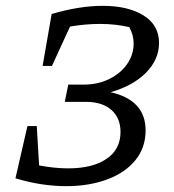

<svg xmlns="http://www.w3.org/2000/svg" viewBox="-20 -630 596 658"><path d="M74 -198H106L114 -63Q168 -53 214 -53Q297 -53 345 -85.5Q393 -118 393 -178Q393 -226 361.5 -253.5Q330 -281 274 -281H202L214 -340H266Q316 -340 355 -359.5Q394 -379 416 -411Q438 -443 438 -481Q438 -510 423 -537Q377 -548 322 -548Q273 -548 220 -539L158 -404H126L157 -582Q252 -610 332 -610Q419 -610 472 -577Q525 -544 525 -483Q525 -426 480.5 -381Q436 -336 359 -314Q479 -287 479 -183Q479 -124 444 -81Q409 -38 347 -15Q285 8 207 8Q166 8 122.5 1.5Q79 -5 33 -19Z"/></svg>

Font: Piazzolla
Style: Italic
Weight: 400
Italic angle: -11.3°
Designer: Juan Pablo del Peral
Foundry: Huerta Tipografica
Version: Version 1.330